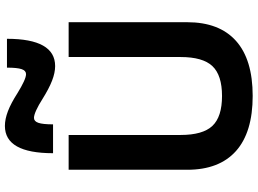

<svg xmlns="http://www.w3.org/2000/svg" viewBox="-152 -874 1036 772"><g transform="rotate(-90 366.0 -488.0)"><path d="M366.3 10Q220 10 144.7 -57.2Q69.4 -124.4 69.4 -253.3V-730H209.3V-280Q209.3 -190.6 245.8 -152Q282.3 -113.3 366 -113.3Q449.7 -113.3 486.2 -152Q522.7 -190.6 522.7 -280V-730H662.7V-253.3Q662.7 -124.4 587.7 -57.2Q512.7 10 366.3 10ZM486.3 -784.3Q459.3 -784.3 427.3 -796.8Q395.3 -809.3 354.3 -835Q329.3 -851 309.2 -860.2Q289 -869.4 278 -869.4Q264.3 -869.4 258.2 -851.9Q252 -834.3 252 -792.7H136Q136 -986.3 245.7 -986.3Q273 -986.3 305.2 -974Q337.3 -961.6 377.7 -935.6Q403.7 -919.6 423.3 -910.5Q443 -901.3 454 -901.3Q468 -901.3 474 -919.1Q480 -937 480 -978H596Q596 -784.3 486.3 -784.3Z"/></g></svg>

Font: M PLUS 1 Thin
Style: Regular
Weight: 100
Designer: Coji Morishita
Foundry: UNDERFOREST DESIGN
Version: Version 1.001